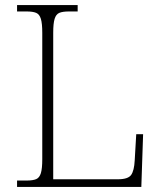

<svg xmlns="http://www.w3.org/2000/svg" viewBox="-20 -734 631 754"><path d="M47 0V-25H84Q109 -25 122 -30.5Q135 -36 140.5 -54Q146 -72 146 -109V-605Q146 -642 140.5 -660Q135 -678 122 -683.5Q109 -689 84 -689H47V-714H285V-689H251Q226 -689 213 -683.5Q200 -678 194.5 -660Q189 -642 189 -606V-30H443Q483 -30 495 -47Q507 -64 509 -104L515 -207H542L535 0Z"/></svg>

Font: Noto Serif Malayalam ExtraLight
Style: Regular
Weight: 200
Designer: Indian type Foundry, Jelle Bosma, Monotype Design Team
Foundry: Monotype Imaging Inc.
Version: Version 2.104; ttfautohint (v1.8.4.7-5d5b)